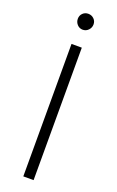

<svg xmlns="http://www.w3.org/2000/svg" viewBox="-163 -888 566 929"><g transform="rotate(20 119.5 -423.5)"><path d="M93 0V-682H146V0ZM120 -765Q103 -765 91.5 -777.5Q80 -790 80 -807Q80 -824 91.5 -835.5Q103 -847 120 -847Q137 -847 149 -835.5Q161 -824 161 -807Q161 -790 149 -777.5Q137 -765 120 -765Z"/></g></svg>

Font: Outfit Thin ExtraLight
Style: Regular
Weight: 250
Version: Version 1.100;gftools[0.9.27]